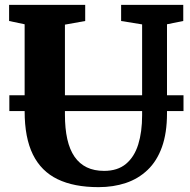

<svg xmlns="http://www.w3.org/2000/svg" viewBox="-20 -763 784 791"><path d="M386 8Q284.5 8 217 -24.8Q149.5 -57.5 115.5 -126.5Q81.5 -195.5 81.5 -304.5V-663L17.5 -676.5V-743H331V-676.5L247.5 -661.5V-291Q247.5 -233.5 257.2 -190Q267 -146.5 287.2 -117.2Q307.5 -88 337.8 -73.5Q368 -59 409 -59Q464.5 -59 499 -87.8Q533.5 -116.5 549.5 -168Q565.5 -219.5 565.5 -288V-662.5L479 -676.5V-743H735V-676.5L668 -663V-296.5Q668 -215 647.2 -157.2Q626.5 -99.5 588.2 -63Q550 -26.5 498.5 -9.2Q447 8 386 8ZM736 -370.5V-305.5H18.5V-370.5Z"/></svg>

Font: Merriweather Light 18pt ExtraBold
Style: Regular
Weight: 800
Version: Version 2.100